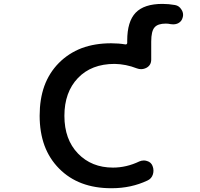

<svg xmlns="http://www.w3.org/2000/svg" viewBox="-20 -992 1040 1000"><path d="M562.5 -11.7Q560.5 -11.7 558.6 -11.7Q474.6 -11.7 406.7 -37.1Q338.9 -62.5 288.1 -113.8Q237.3 -165 211.9 -233.4Q186.5 -302.7 186.5 -389.2Q186.5 -475.6 210.9 -543.9Q236.3 -613.3 286.6 -664.1Q336.9 -714.8 405.3 -741.2Q473.6 -766.6 558.6 -766.6Q598.6 -766.6 632.8 -760.7Q636.7 -759.8 639.6 -762.2Q642.6 -764.6 642.6 -768.6V-780.3Q642.6 -879.9 686.5 -925.8Q730.5 -971.7 826.2 -971.7Q858.4 -971.7 891.6 -965.8Q913.1 -961.9 924.8 -942.4Q933.6 -929.7 933.6 -914.1Q933.6 -908.2 931.6 -901.4Q926.8 -880.9 908.2 -871.1Q896.5 -865.2 881.8 -865.2Q876 -865.2 869.1 -866.2Q856.4 -869.1 843.8 -869.1Q801.8 -869.1 785.2 -849.6Q767.6 -830.1 767.6 -775.4V-681.6Q767.6 -653.3 744.1 -639.6Q729.5 -631.8 714.8 -631.8Q704.1 -631.8 693.4 -635.7Q635.7 -658.2 577.1 -659.2Q456.1 -659.2 385.7 -585.4Q315.4 -511.7 315.4 -388.7Q315.4 -265.6 386.2 -192.4Q457 -119.1 568.4 -119.1Q638.7 -119.1 706.1 -151.4Q717.8 -156.2 729.5 -156.2Q737.3 -156.2 746.1 -153.3Q766.6 -147.5 774.4 -127.9Q779.3 -116.2 779.3 -103.5Q779.3 -93.8 776.4 -84Q769.5 -61.5 748 -51.8Q663.1 -11.7 562.5 -11.7Z"/></svg>

Font: Rounded-X Mgen+ 2m medium
Style: Regular
Weight: 500
Designer: [Source Han Sans]
Ryoko NISHIZUKA  (kana & ideographs); Paul D. Hunt (Latin, Greek & Cyrillic); Wenlong ZHANG  (bopomofo
Version: Version 1.059.20150602